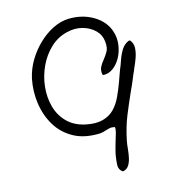

<svg xmlns="http://www.w3.org/2000/svg" viewBox="-86 -798 871 938"><g transform="rotate(-10 350.0 -329.0)"><path d="M451 62 446 61Q427 50 426 26.5Q425 3 427 -20Q428 -28 428 -31Q430 -46 433 -61.5Q436 -77 439 -92Q444 -113 447 -130.5Q450 -148 447 -158Q431 -160 421 -157Q411 -154 402 -150Q395 -147 388 -144.5Q381 -142 372 -140Q293 -130 236.5 -155Q180 -180 145 -228.5Q110 -277 96 -338Q82 -399 89 -461Q95 -508 116 -551.5Q137 -595 168.5 -631Q200 -667 237.5 -690Q275 -713 315 -718Q385 -726 442.5 -698Q500 -670 522 -617Q535 -586 533.5 -551.5Q532 -517 519 -487Q506 -457 484.5 -438Q463 -419 436 -418L431 -422Q426 -445 433 -461Q440 -477 450 -491Q450 -492 451 -493Q462 -509 470.5 -527.5Q479 -546 473 -577Q467 -611 440.5 -633Q414 -655 376 -662Q338 -669 297 -655Q249 -639 215.5 -601Q182 -563 164 -513.5Q146 -464 145 -411Q144 -358 161 -311.5Q178 -265 215 -233.5Q252 -202 309 -195Q360 -189 394 -201.5Q428 -214 449 -239.5Q470 -265 482.5 -299.5Q495 -334 505 -371Q509 -385 512.5 -400Q516 -415 520 -428Q527 -449 533.5 -475.5Q540 -502 552 -526Q564 -550 588 -562L594 -561Q610 -545 611 -522Q612 -499 605.5 -473.5Q599 -448 590 -424Q586 -409 581 -397Q574 -374 567 -352.5Q560 -331 552 -310Q534 -258 517.5 -204.5Q501 -151 493 -83Q492 -75 491.5 -63.5Q491 -52 491 -41Q491 -21 488.5 0.5Q486 22 478 38.5Q470 55 451 62Z"/></g></svg>

Font: Yuji Hentaigana Akebono
Style: Regular
Weight: 400
Designer: Kataoka Yuji
Foundry: Kinuta Font Factory
Version: Version 3.002